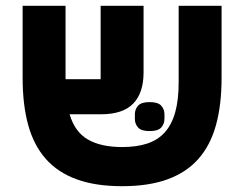

<svg xmlns="http://www.w3.org/2000/svg" viewBox="-20 -630 842 662"><path d="M401 12Q310 12 245 -11.5Q180 -35 138.5 -81.5Q97 -128 77.5 -198Q58 -268 58 -362V-610H206V-357H327V-610H475V-380Q475 -310 439.5 -273Q404 -236 328 -236H220Q238 -175 283 -149Q328 -123 401 -123Q451 -123 487.5 -135Q524 -147 548 -173.5Q572 -200 584 -242.5Q596 -285 596 -346V-610H744V-362Q744 -268 724.5 -198Q705 -128 663.5 -81.5Q622 -35 557 -11.5Q492 12 401 12ZM496 -178Q467 -178 456 -190.5Q445 -203 445 -220V-236Q445 -253 456 -265.5Q467 -278 496 -278Q525 -278 536 -265.5Q547 -253 547 -236V-220Q547 -203 536 -190.5Q525 -178 496 -178Z"/></svg>

Font: IBM Plex Sans Hebrew
Style: Bold
Weight: 700
Designer: Mike Abbink, Paul van der Laan, Pieter van Rosmalen, Yanek Iontef
Foundry: Bold Monday
Version: Version 1.2